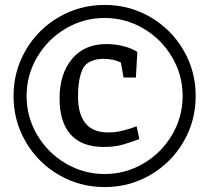

<svg xmlns="http://www.w3.org/2000/svg" viewBox="-20 -750 850 780"><path d="M35 -360Q35 -461 84.5 -546Q134 -631 219 -680.5Q304 -730 405 -730Q506 -730 591 -680.5Q676 -631 725.5 -546Q775 -461 775 -360Q775 -259 725.5 -174Q676 -89 591 -39.5Q506 10 405 10Q304 10 219 -39.5Q134 -89 84.5 -174Q35 -259 35 -360ZM722 -360Q722 -445 679 -518Q636 -591 563 -634Q490 -677 405 -677Q320 -677 247 -634Q174 -591 131 -518Q88 -445 88 -360Q88 -275 131 -202Q174 -129 247 -86Q320 -43 405 -43Q490 -43 563 -86Q636 -129 679 -202Q722 -275 722 -360ZM222 -350Q222 -450 272.5 -510.5Q323 -571 412 -571Q451 -571 485 -561.5Q519 -552 538 -539L532 -435H482L471 -496Q441 -511 400 -511Q375 -511 355.5 -503.5Q336 -496 325 -484Q313 -470 305 -438Q297 -406 297 -357Q297 -287 327 -249.5Q357 -212 419 -212Q449 -212 473 -218Q497 -224 514 -229.5Q531 -235 535 -237L546 -185Q509 -171 477 -162Q445 -153 401 -153Q312 -153 267 -203.5Q222 -254 222 -350Z"/></svg>

Font: Enriqueta
Style: Regular
Weight: 400
Designer: Viviana Monsalve, Gustavo Ibarra
Foundry: 72Puntos
Version: Version 2.000